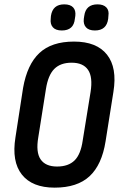

<svg xmlns="http://www.w3.org/2000/svg" viewBox="-20 -854 547 882"><path d="M231 8Q128 8 80.5 -52Q33 -112 51 -223L86 -450Q105 -558 161 -610.5Q217 -663 320 -663Q424 -663 471.5 -603Q519 -543 501 -432L465 -205Q448 -97 391.5 -44.5Q335 8 231 8ZM242 -89Q294 -89 322.5 -117Q351 -145 360 -209L396 -431Q407 -500 384.5 -533Q362 -566 309 -566Q258 -566 229.5 -537.5Q201 -509 191 -445L156 -224Q144 -155 166.5 -122Q189 -89 242 -89ZM416 -714Q388 -714 375 -728.5Q362 -743 365 -768L367 -781Q374 -834 428 -834Q455 -834 468.5 -820Q482 -806 478 -781L477 -768Q470 -714 416 -714ZM264 -714Q236 -714 223 -728.5Q210 -743 213 -768L214 -781Q222 -834 275 -834Q303 -834 316 -820Q329 -806 326 -781L324 -768Q319 -714 264 -714Z"/></svg>

Font: Sofia Sans Condensed
Style: Bold Italic
Weight: 700
Italic angle: -9°
Version: Version 4.100